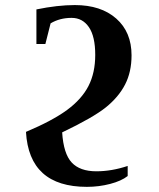

<svg xmlns="http://www.w3.org/2000/svg" viewBox="-20 -724 626 754"><path d="M321.3 9.8Q94.2 9.8 82 -206.1Q186 -250 243.4 -292.2Q300.8 -334.5 327.4 -386.2Q354 -438 354 -508.3Q354 -581.1 329.1 -617.4Q304.2 -653.8 261.2 -653.8Q214.8 -653.8 178.7 -632.3L158.2 -551.3H123V-687Q206.1 -704.1 273.9 -704.1Q376.5 -704.1 436.5 -651.1Q496.6 -598.1 496.6 -506.8Q496.6 -441.4 471.2 -392.1Q445.8 -342.8 395.8 -302.5Q345.7 -262.2 224.1 -204.1Q229.5 -120.1 261.7 -85.7Q293.9 -51.3 358.4 -51.3Q418.5 -51.3 481.4 -72.3V-32.7Q456.5 -13.2 412.4 -1.7Q368.2 9.8 321.3 9.8Z"/></svg>

Font: Tinos
Style: Bold
Weight: 700
Designer: Steve Matteson
Foundry: Monotype Imaging Inc.
Version: Version 1.23